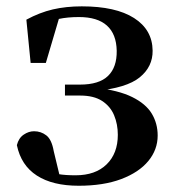

<svg xmlns="http://www.w3.org/2000/svg" viewBox="-20 -572 547 608"><path d="M229.1 16.2Q146.7 16.2 96.8 -16Q46.8 -48.1 33.4 -112.4Q39.1 -134.9 55 -145.6Q70.9 -156.4 87.8 -156.4Q109.8 -156.4 126.8 -143.2Q143.7 -130.1 150.1 -93.6L171.7 -3.9L115 -34.8Q143.1 -24.4 165.1 -20.6Q187 -16.9 219.4 -16.9Q282.2 -16.9 317.6 -51.5Q353.1 -86.1 353.1 -145.1Q353.1 -178.6 341.3 -207Q329.5 -235.3 303.2 -252.4Q277 -269.4 233.9 -269.4H185.7V-304.1H233.1Q293.9 -304.1 322.2 -331.7Q350.4 -359.2 349.6 -411.2Q348.6 -464.1 318.6 -491Q288.6 -518 230.1 -518Q193.9 -518 166 -512Q138.1 -505.9 109.5 -491L169.3 -522L125.2 -372.8H77L63.5 -509.7Q105.4 -532.4 147.3 -542.2Q189.3 -551.9 238.9 -551.9Q346.5 -551.9 404.5 -514.9Q462.6 -477.8 463.3 -411.7Q464 -361.1 422.6 -327.2Q381.2 -293.2 280 -283.6L281.3 -294.5Q355.3 -286.1 398.6 -264.7Q441.9 -243.3 460.6 -212.2Q479.3 -181.1 479.3 -142.8Q479.3 -98 449.6 -62Q419.9 -26.1 363.8 -4.9Q307.7 16.2 229.1 16.2Z"/></svg>

Font: Noto Serif JP
Style: Regular
Weight: 200
Designer: Ryoko NISHIZUKA 西塚涼子 (kana & ideographs); Frank Grießhammer (Latin, Greek & Cyrillic); Wenlong ZHANG 张文龙 (bopomofo); San
Foundry: Adobe
Version: Version 2.001;hotconv 1.1.0;makeotfexe 2.6.0